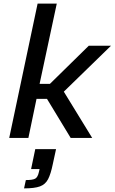

<svg xmlns="http://www.w3.org/2000/svg" viewBox="-20 -763 634 1062"><path d="M31 0 188 -743H294L199 -299H256L471 -510H594L333 -256L490 0H371L240 -216H182L137 0ZM113 279 123 233Q161 233 175 225Q189 217 195 189L199 172H152L175 62H290L272 145Q261 199 246 228Q231 257 201 268Q171 279 113 279Z"/></svg>

Font: Saira Medium
Style: Italic
Weight: 500
Italic angle: -12°
Designer: Hector Gatti with collaboration of the Omnibus-Type team
Foundry: Omnibus-Type
Version: Version 1.100; ttfautohint (v1.8.3)